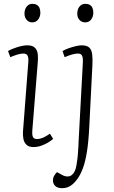

<svg xmlns="http://www.w3.org/2000/svg" viewBox="-20 -755 596 1004"><path d="M128 -430Q130 -452 124.5 -463.5Q119 -475 103 -475Q89 -475 72 -470Q55 -465 34 -456L22 -488Q42 -500 72 -509Q102 -518 123 -518Q150 -518 162.5 -505.5Q175 -493 177.5 -472Q180 -451 177 -423L149 -73Q147 -47 153 -37.5Q159 -28 173 -28Q188 -28 204 -34.5Q220 -41 241 -56L258 -29Q246 -18 229.5 -8.5Q213 1 194 7.5Q175 14 155 14Q131 14 118.5 2Q106 -10 102.5 -28.5Q99 -47 100 -65ZM108 -684Q108 -706 119.5 -720.5Q131 -735 149 -735Q163 -735 172.5 -729.5Q182 -724 186.5 -713.5Q191 -703 191 -688Q191 -669 180 -653.5Q169 -638 148 -638Q131 -638 119.5 -651Q108 -664 108 -684ZM447 -95Q443 -13 434.5 39Q426 91 414 123.5Q402 156 386 179Q374 196 361.5 207Q349 218 335.5 223.5Q322 229 305 229Q281 229 269 217.5Q257 206 257 189Q257 175 263 164.5Q269 154 278 145L307 161Q322 169 338 167.5Q354 166 366 148.5Q378 131 382 94Q385 78 387 54.5Q389 31 390 10Q391 -11 391 -15L413 -423Q415 -451 409.5 -463Q404 -475 388 -475Q374 -475 356.5 -470Q339 -465 318 -456L307 -488Q320 -496 338.5 -502.5Q357 -509 375.5 -513.5Q394 -518 407 -518Q434 -518 446.5 -506.5Q459 -495 462 -471Q465 -447 463 -410ZM384 -684Q384 -706 395.5 -720.5Q407 -735 426 -735Q440 -735 449.5 -729.5Q459 -724 463.5 -713.5Q468 -703 468 -688Q468 -669 457 -653.5Q446 -638 425 -638Q407 -638 395.5 -651Q384 -664 384 -684Z"/></svg>

Font: Literata 18pt ExtraLight
Style: Italic
Weight: 250
Italic angle: -2°
Designer: Latin by Veronika Burian and Jose Scaglione. Greek by Irene Vlachou. Cyrillic by Vera Evstafieva
Foundry: TypeTogether
Version: Version 3.103;gftools[0.9.29]